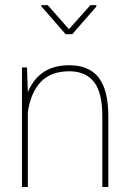

<svg xmlns="http://www.w3.org/2000/svg" viewBox="-20 -744 533 764"><path d="M67.4 -475.6H87.4L90.8 -377.4Q135.7 -484.4 255.4 -484.4Q334.5 -484.4 372.8 -435.1Q411.1 -385.7 411.1 -279.8V0H387.2V-280.8Q387.2 -376.5 353.5 -418.5Q319.8 -460.4 255.9 -460.4Q181.6 -460.4 141.4 -417Q101.1 -373.5 90.8 -296.9V0H67.4ZM363.3 -723.6V-717.8L267.6 -607.9H241.2L144.5 -718.8V-723.6H169.9L254.4 -627.9L339.8 -723.6Z"/></svg>

Font: Yantramanav Thin
Style: Regular
Weight: 250
Version: Version 1.001;PS 1.0;hotconv 1.0.72;makeotf.lib2.5.5900; ttf